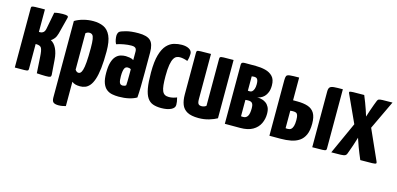

<svg xmlns="http://www.w3.org/2000/svg" viewBox="-65 -908 3108 1502"><g transform="rotate(15 1488.5 -156.5)"><path d="M292 2Q275 2 257.5 1Q240 0 220 -1L212 -130Q209 -185 199 -202.5Q189 -220 156 -220H152V-18Q152 -9 147.5 -5Q143 -1 120 -0.5Q97 0 42 0V-482Q42 -491 46.5 -494.5Q51 -498 74 -499Q97 -500 152 -500V-318H161Q177 -318 188.5 -328Q200 -338 204 -363L229 -494Q249 -499 266.5 -500.5Q284 -502 297 -502Q326 -502 335 -497.5Q344 -493 339 -478L305 -346Q298 -320 285.5 -304Q273 -288 259 -280Q288 -265 305.5 -228.5Q323 -192 327 -140L336 -18Q336 -6 328.5 -2Q321 2 292 2Z M448 197Q419 197 406.5 187Q394 177 394 148V-471Q423 -489 462.5 -499.5Q502 -510 542 -510Q590 -510 626 -493.5Q662 -477 682.5 -433Q703 -389 703 -307Q703 -227 696.5 -171Q690 -115 678 -79.5Q666 -44 649.5 -24.5Q633 -5 613.5 2.5Q594 10 572 10Q550 10 534 5.5Q518 1 506 -9V188Q493 192 477.5 194.5Q462 197 448 197ZM534 -89Q542 -89 549.5 -95.5Q557 -102 563.5 -123Q570 -144 573.5 -186.5Q577 -229 577 -300Q577 -348 573 -372.5Q569 -397 560 -405.5Q551 -414 536 -414Q520 -414 506 -402V-107Q513 -97 519.5 -93Q526 -89 534 -89Z M885 10Q857 10 831.5 5Q806 0 786 -16Q766 -32 754.5 -63Q743 -94 743 -146Q743 -197 752.5 -229.5Q762 -262 778.5 -280Q795 -298 815.5 -304.5Q836 -311 858 -311Q869 -311 889 -308Q909 -305 922 -296Q922 -296 922 -307.5Q922 -319 922 -335Q922 -351 922 -365Q922 -378 918 -386Q914 -394 905 -398Q896 -402 880 -402Q852 -402 818.5 -396Q785 -390 760 -381Q751 -398 748 -416Q745 -434 745 -446Q745 -455 748.5 -465.5Q752 -476 759 -481Q770 -489 809 -499.5Q848 -510 908 -510Q977 -510 1005.5 -483Q1034 -456 1034 -388V-341Q1034 -284 1034 -224Q1034 -164 1033 -111.5Q1032 -59 1029 -22Q1004 -7 967 1.5Q930 10 885 10ZM893 -82Q900 -82 908 -84.5Q916 -87 920 -92Q921 -103 921.5 -125.5Q922 -148 922 -174Q922 -200 922 -221Q917 -226 909.5 -227.5Q902 -229 896 -229Q888 -229 881.5 -225.5Q875 -222 870.5 -213Q866 -204 863.5 -188.5Q861 -173 861 -149Q861 -131 862.5 -118.5Q864 -106 867.5 -97.5Q871 -89 877.5 -85.5Q884 -82 893 -82Z M1229 10Q1190 10 1162 0Q1134 -10 1116 -37Q1098 -64 1089.5 -112.5Q1081 -161 1081 -239Q1081 -329 1097 -383Q1113 -437 1139 -464.5Q1165 -492 1196.5 -501Q1228 -510 1259 -510Q1296 -510 1319 -496.5Q1342 -483 1342 -459Q1342 -448 1340 -432.5Q1338 -417 1332 -399Q1320 -404 1302.5 -408Q1285 -412 1269 -412Q1256 -412 1243 -406.5Q1230 -401 1220 -383.5Q1210 -366 1204 -332Q1198 -298 1198 -241Q1198 -198 1201 -168.5Q1204 -139 1211.5 -121.5Q1219 -104 1232 -96.5Q1245 -89 1265 -89Q1281 -89 1299 -93Q1317 -97 1329 -103Q1334 -84 1336 -70.5Q1338 -57 1338 -44Q1338 -19 1307.5 -4.5Q1277 10 1229 10Z M1532 10Q1472 10 1439.5 -8Q1407 -26 1394 -59.5Q1381 -93 1381 -140V-480Q1381 -490 1385.5 -494Q1390 -498 1414.5 -499Q1439 -500 1497 -500V-133Q1497 -118 1499.5 -107.5Q1502 -97 1509 -91.5Q1516 -86 1530 -86Q1540 -86 1550 -89Q1560 -92 1568 -99V-480Q1568 -490 1572.5 -494Q1577 -498 1600 -499Q1623 -500 1680 -500V-28Q1656 -14 1616.5 -2Q1577 10 1532 10Z M1743 0V-480Q1743 -490 1749 -495Q1755 -500 1771 -500H1861Q1901 -500 1937.5 -491Q1974 -482 1997.5 -457.5Q2021 -433 2021 -385Q2021 -352 2012 -329.5Q2003 -307 1989.5 -293.5Q1976 -280 1961 -273.5Q1946 -267 1934 -265Q1942 -265 1949.5 -264.5Q1957 -264 1961 -263Q1966 -262 1978.5 -258.5Q1991 -255 2006 -244.5Q2021 -234 2031.5 -214Q2042 -194 2042 -160Q2042 -118 2024.5 -81.5Q2007 -45 1968.5 -22.5Q1930 0 1867 0ZM1869 -89Q1891 -89 1903 -108Q1915 -127 1915 -172Q1915 -194 1910 -205Q1905 -216 1895.5 -220Q1886 -224 1871 -224Q1861 -224 1855.5 -223Q1850 -222 1850 -222V-90Q1854 -89 1859 -89Q1864 -89 1869 -89ZM1850 -297Q1853 -296 1857.5 -296Q1862 -296 1868 -296Q1877 -296 1885 -303Q1893 -310 1898.5 -325Q1904 -340 1904 -363Q1904 -380 1901.5 -390Q1899 -400 1894.5 -405.5Q1890 -411 1884 -413Q1878 -415 1872 -415Q1866 -415 1861 -414.5Q1856 -414 1853 -413.5Q1850 -413 1850 -413Z M2104 0V-450Q2104 -474 2109 -484.5Q2114 -495 2136.5 -497.5Q2159 -500 2211 -500V-316H2244Q2297 -316 2332 -304Q2367 -292 2385 -262Q2403 -232 2403 -177Q2403 -122 2387.5 -87.5Q2372 -53 2344 -34Q2316 -15 2278 -7.5Q2240 0 2194 0ZM2230 -89Q2245 -89 2255 -97.5Q2265 -106 2270.5 -124Q2276 -142 2276 -172Q2276 -201 2271 -213.5Q2266 -226 2256.5 -229.5Q2247 -233 2232 -233Q2227 -233 2223 -232.5Q2219 -232 2216.5 -232Q2214 -232 2212.5 -231.5Q2211 -231 2211 -231V-90Q2211 -90 2212 -90Q2213 -90 2215.5 -89.5Q2218 -89 2221.5 -89Q2225 -89 2230 -89ZM2451 0V-451Q2451 -476 2460.5 -486Q2470 -496 2494.5 -498Q2519 -500 2565 -500V-20Q2565 -10 2560.5 -6Q2556 -2 2532 -1Q2508 0 2451 0Z M2605 0 2731 -278 2789 -319Q2789 -319 2795.5 -340.5Q2802 -362 2812 -391.5Q2822 -421 2831 -445L2845 -481Q2849 -491 2856 -494.5Q2863 -498 2887 -499Q2911 -500 2967 -500L2833 -217L2790 -205Q2790 -205 2785 -189Q2780 -173 2772.5 -148Q2765 -123 2756 -96Q2747 -69 2739 -48L2729 -21Q2725 -11 2715.5 -6.5Q2706 -2 2681 -1Q2656 0 2605 0ZM2840 0 2820 -48Q2811 -69 2801.5 -95.5Q2792 -122 2783.5 -147Q2775 -172 2769.5 -188.5Q2764 -205 2764 -205L2740 -220L2620 -482Q2616 -491 2619.5 -494.5Q2623 -498 2649 -499Q2675 -500 2738 -500L2760 -445Q2769 -422 2779 -392.5Q2789 -363 2795.5 -341Q2802 -319 2802 -319L2843 -297L2965 -24Q2971 -12 2967 -7Q2963 -2 2935.5 -1Q2908 0 2840 0Z"/></g></svg>

Font: Yanone Kaffeesatz
Style: Bold
Weight: 700
Designer: Yanone (Cyrillic: Daniel Pouzeot, Huerta Tipografica, and Cyreal)
Foundry: Yanone
Version: Version 2.003